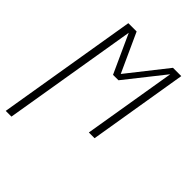

<svg xmlns="http://www.w3.org/2000/svg" viewBox="-238 -627 949 949"><g transform="rotate(45 236.5 -152.5)"><path d="M-27 215 95 -520H153L246 -316L407 -520H465L379 0H339L420 -488L260 -286H222L130 -488L13 215Z"/></g></svg>

Font: Iosevka Term Curly Extralight
Style: Italic
Weight: 200
Italic angle: -9°
Designer: Belleve Invis
Foundry: Belleve Invis
Version: Version 32.3.0